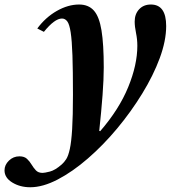

<svg xmlns="http://www.w3.org/2000/svg" viewBox="-160 -554 771 829"><path d="M-29.5 254.5Q-73.5 254.5 -107 234Q-140.5 213.5 -140.5 181.5Q-140.5 158 -121.5 139.5Q-102.5 121 -76 121Q-55 121 -43.5 131.8Q-32 142.5 -23.5 156.8Q-15 171 -4.8 181.8Q5.5 192.5 24 192.5Q32.5 192.5 55.2 186.8Q78 181 106 156.5Q117 147 126 133Q135 119 141.5 89.2Q148 59.5 151.5 3.8Q155 -52 155 -145Q155 -249.5 152.8 -314.5Q150.5 -379.5 145.2 -414Q140 -448.5 130.8 -461.2Q121.5 -474 107.5 -474Q76 -474 29.5 -416.5L1 -431Q36.5 -479 85.2 -506.8Q134 -534.5 181.5 -534.5Q222 -534.5 245.2 -508.5Q268.5 -482.5 278.2 -423Q288 -363.5 288 -262.5Q288 -213.5 282.8 -143.2Q277.5 -73 268.5 11L272.5 12.5Q354 -81.5 393.5 -177.8Q433 -274 433 -356.5Q433 -384 427.2 -412Q421.5 -440 421.5 -460.5Q421.5 -493.5 440.8 -514Q460 -534.5 491.5 -534.5Q557.5 -534.5 557.5 -441.5Q557.5 -378.5 529.8 -303.2Q502 -228 454 -149.8Q406 -71.5 345.8 0.8Q285.5 73 219.5 130.2Q153.5 187.5 89.2 221Q25 254.5 -29.5 254.5Z"/></svg>

Font: Libre Caslon Text Bold
Style: Italic
Weight: 700
Italic angle: -22.583°
Designer: Pablo Impallari, Rodrigo Fuenzalida, Katja Schimmel
Foundry: Pablo Impallari, Rodrigo Fuenzalida
Version: Version 2.000